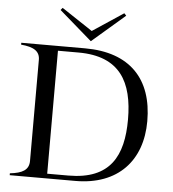

<svg xmlns="http://www.w3.org/2000/svg" viewBox="-59 -956 909 1011"><g transform="rotate(5 395.0 -451.0)"><path d="M367 -700H30V-690C96 -684 131 -665 130 -616V-84C130 -36 95 -17 30 -10V0H377C602 0 727 -138 727 -346C727 -569 605 -700 367 -700ZM338 -25H226V-675H335C555 -675 625 -543 625 -346C625 -155 560 -25 338 -25ZM221 -890 394 -740 568 -890 557 -902 394 -794 231 -902Z"/></g></svg>

Font: Sprat
Style: Regular
Weight: 400
Designer: Ethan Nakache
Foundry: Collletttivo
Version: Version 2.000;Glyphs 3.2 (3217)